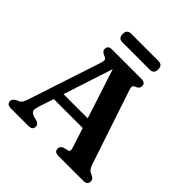

<svg xmlns="http://www.w3.org/2000/svg" viewBox="-220 -1020 1187 1187"><g transform="rotate(45 373.5 -426.0)"><path d="M244.5 -29.5Q244.5 0 208.5 0H55.5Q19.5 0 19.5 -29.5Q19.5 -46.5 42 -59.5L58 -66Q71 -72.5 78 -83Q85 -93.5 94.5 -123.5L249 -592.5Q255.5 -614 253 -623.2Q250.5 -632.5 232.5 -639Q205 -649 205 -670.5Q205 -700 241.5 -700H496Q532 -700 532 -671Q532 -649 504.5 -638.5Q492 -634 489.5 -625.8Q487 -617.5 492.5 -600L651 -126Q660 -97 669.2 -83.2Q678.5 -69.5 695.5 -63.5Q712.5 -56 718.2 -48.8Q724 -41.5 724 -29.5Q724 0 688 0H471.5Q435 0 435 -29.5Q435 -50 459.5 -59.5L489 -66Q501.5 -70 500.8 -80Q500 -90 493 -112L455 -228.5H202L171 -134.5Q161 -103.5 163 -90Q165 -76.5 191.5 -65.5L220 -58.5Q244.5 -49 244.5 -29.5ZM223 -292.5H434.5L329 -617ZM218.5 -814Q218.5 -852.5 253.5 -852.5H494Q529 -852.5 529 -814.5Q529 -776.5 494 -776.5H253.5Q218.5 -776.5 218.5 -814Z"/></g></svg>

Font: Fraunces 9pt S050 SemiBold
Style: Regular
Weight: 600
Version: Version 1.000; ttfautohint (v1.8.3)